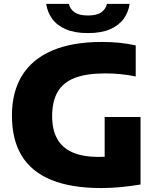

<svg xmlns="http://www.w3.org/2000/svg" viewBox="-20 -968 817 998"><path d="M506.5 9.5Q350 9.5 246.8 -32.8Q143.5 -75 92.8 -158.5Q42 -242 42 -367.5Q42 -489.5 94.5 -575Q147 -660.5 251.2 -705.2Q355.5 -750 510.5 -750Q554 -750 598.8 -745.8Q643.5 -741.5 685.5 -732V-570.5Q647.5 -578.5 607.8 -582.5Q568 -586.5 527.5 -586.5Q429.5 -586.5 368.8 -563Q308 -539.5 279.5 -490.2Q251 -441 251 -364Q251 -294 277 -247Q303 -200 356.5 -176.2Q410 -152.5 492.5 -152.5Q525 -152.5 559.2 -155Q593.5 -157.5 621.5 -161.5L524 -77.5V-360H710.5V-9Q659.5 -0.5 608.5 4.5Q557.5 9.5 506.5 9.5ZM437 -796Q368.5 -796 322.5 -815.8Q276.5 -835.5 251.5 -869.8Q226.5 -904 220 -948H338Q344.5 -920 368 -903.8Q391.5 -887.5 437 -887.5Q483 -887.5 506.2 -903.8Q529.5 -920 536 -948H654Q647.5 -904 622.5 -869.8Q597.5 -835.5 551.8 -815.8Q506 -796 437 -796Z"/></svg>

Font: Encode Sans SemiExpanded ExtraBold
Style: Regular
Weight: 800
Width: 6
Designer: Multiple Designers
Foundry: Impallari Type
Version: Version 3.002